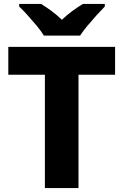

<svg xmlns="http://www.w3.org/2000/svg" viewBox="-20 -951 625 971"><path d="M377 0H207V-573H22V-714H562V-573H377ZM202 -771Q188 -794 165.5 -821Q143 -848 119.5 -874Q96 -900 77 -918V-931H188Q214 -915 240.5 -895.5Q267 -876 293 -851Q319 -876 346 -895.5Q373 -915 399 -931H510V-918Q492 -900 468.5 -874Q445 -848 422.5 -821Q400 -794 385 -771Z"/></svg>

Font: Noto Sans Thai ExtraBold
Style: Regular
Weight: 800
Version: Version 2.001